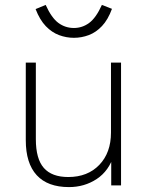

<svg xmlns="http://www.w3.org/2000/svg" viewBox="-20 -755 601 782"><path d="M261 7Q174 7 129.5 -41.5Q85 -90 85 -184V-500H126V-188Q126 -108 158.5 -71Q191 -34 258 -34Q337 -34 384.5 -83.5Q432 -133 432 -215V-500H473V0H433V-113L444 -124Q424 -59 374 -26Q324 7 261 7ZM281 -601Q250 -601 220.5 -612Q191 -623 166.5 -648.5Q142 -674 125 -718L166 -735Q190 -682 218 -661.5Q246 -641 281 -641Q315 -641 343 -661.5Q371 -682 395 -735L436 -719Q420 -675 395.5 -649Q371 -623 341.5 -612Q312 -601 281 -601Z"/></svg>

Font: Muli ExtraLight
Style: Regular
Weight: 250
Designer: Vernon Adams
Foundry: Vernon Adams
Version: Version 2.100; ttfautohint (v1.8.1.43-b0c9)